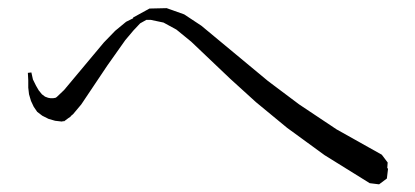

<svg xmlns="http://www.w3.org/2000/svg" viewBox="-20 -621 1040 481"><path d="M699.2 -300.8 621.1 -365.2 556.6 -423.8 459 -516.6 421.9 -546.9 389.6 -564.5 357.4 -571.3H346.7L331.1 -562.5L314.5 -544.9L293.9 -520.5L249 -457L183.6 -359.4L163.1 -335L157.2 -330.1V-329.1L151.4 -325.2L139.6 -316.4L138.7 -318.4L135.7 -316.4L118.2 -318.4L101.6 -323.2L85.9 -331.1L73.2 -340.8L64.5 -353.5L57.6 -368.2L52.7 -384.8L50.8 -401.4V-419.9L49.8 -438.5L58.6 -439.5L62.5 -421.9L70.3 -406.2L77.1 -394.5L85 -384.8L92.8 -378.9L100.6 -376L106.4 -375H113.3L119.1 -376L122.1 -377.9L140.6 -395.5L240.2 -514.6L268.6 -543.9L295.9 -566.4L313.5 -575.2V-577.1L354.5 -599.6L397.5 -600.6L441.4 -585L484.4 -556.6L651.4 -418L729.5 -359.4L823.2 -296.9L936.5 -233.4L951.2 -213.9L950.2 -200.2L952.1 -198.2L949.2 -173.8L929.7 -159.2L906.2 -162.1L793 -232.4Z"/></svg>

Font: Kurinto Seri
Style: Regular
Weight: 400
Designer: Kurinto was developed by Clint Goss from a range of fonts that are compatible with the SIL Open Font License Version 1.1
Foundry: Clinton F. Goss
Version: Version 2.196; July 25, 2020